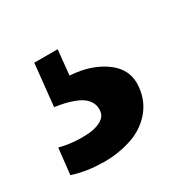

<svg xmlns="http://www.w3.org/2000/svg" viewBox="-82 -79 428 424"><g transform="rotate(-30 132.5 133.5)"><path d="M-5.9 254.9 1.5 188.5Q16.6 192.9 36.1 194.8Q47.4 195.8 58.1 195.8Q66.4 195.8 74.7 195.3Q93.8 193.8 107.2 186.3Q120.6 178.7 122.1 165.5Q123.5 153.8 118.9 144.5Q114.3 135.3 106.2 129.2Q98.1 123 85.9 118.4Q73.7 113.8 62.7 111.3Q51.8 108.9 38.1 106.9L49.3 0H108.9L102.5 63.5Q156.2 66.9 191.4 92.8Q223.1 116.2 223.1 152.8Q223.1 156.2 222.7 160.2Q219.7 196.3 197.3 221.4Q174.8 246.6 141.6 256.8Q109.4 267.1 71.3 267.1Q70.3 266.6 69.3 266.6Q30.3 266.6 -5.9 254.9Z"/></g></svg>

Font: Oswald
Style: Demi-Bold
Weight: 600
Designer: Vernon Adams
Foundry: Vernon Adams
Version: 3.0; ttfautohint (v0.94.23-7a4d-dirty) -l 8 -r 50 -G 200 -x 